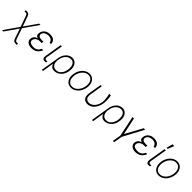

<svg xmlns="http://www.w3.org/2000/svg" viewBox="442 -2613 4668 4668"><g transform="rotate(45 2776.0 -279.5)"><path d="M28.8 204.5 291.5 -172.6 197.4 -437.1Q186.4 -468.8 177.2 -483.3Q168 -497.9 153.2 -502Q138.5 -506 110.1 -506H89.5L96.2 -547.2H116.8Q154.1 -547.2 175.2 -540.5Q196.4 -533.7 209.7 -514.4Q223 -495 236.5 -456.3L322.1 -215.6L554 -545.5H600.5L338.1 -172.6L430.8 96.6Q441.4 127.1 450.6 141.3Q459.9 155.5 475.1 159.4Q490.4 163.4 518.5 163.4H539.1L532.3 204.5H511.7Q475.1 204.5 453.5 198.2Q431.8 191.8 418.3 172.6Q404.8 153.4 391.7 115.8L307.5 -129.6L75.6 204.5Z M933.2 -259.6H932.5L932.2 -255.7H874.6Q828.5 -255.7 794.6 -239.5Q760.7 -223.4 740.6 -198Q720.5 -172.6 715.9 -144.5Q708.1 -97.3 748.2 -70.7Q788.4 -44 858 -44Q924.4 -44 966.4 -72.3Q1008.5 -100.5 1035.5 -160.2H1082.7Q1056.8 -87.4 996.6 -38.7Q936.4 9.9 837 9.9Q779.8 9.9 738.5 -10.3Q697.1 -30.5 677.4 -66.2Q657.7 -101.9 665.1 -147.7Q668.3 -165.1 678.3 -188.9Q688.2 -212.7 712.7 -235.1Q737.2 -257.5 783.4 -270.6Q743.3 -282.3 728.5 -302.7Q713.8 -323.2 713.4 -346.6Q713.1 -370 716.3 -390.3Q729.8 -465.6 787.1 -509.1Q844.5 -552.6 929.3 -552.6Q1019.5 -552.6 1064.5 -511.9Q1109.4 -471.2 1111.9 -398.8H1062.5Q1057.9 -442.5 1023.6 -471.6Q989.3 -500.7 925.1 -501.1Q861.5 -500.7 816.8 -473.4Q772 -446 763.8 -397.7Q757.5 -357.2 785 -332.7Q812.5 -308.2 882.1 -308.2H940Z M1294.7 -545.5H1337.7L1263.8 -101.9Q1258.2 -68.5 1271.3 -52Q1284.4 -35.5 1306.1 -35.5Q1321 -35.5 1332 -37.3Q1343 -39.1 1345.9 -39.8L1342.3 1.8Q1337 2.8 1323.3 5Q1309.7 7.1 1288.4 7.1Q1251.1 7.1 1231.7 -20.8Q1212.4 -48.7 1220.9 -101.9Z M1394.2 203.1 1472.7 -274.1Q1486.5 -358.7 1523.8 -415.8Q1561.1 -473 1611.9 -502Q1662.6 -530.9 1716.6 -530.9Q1776.6 -530.9 1820.1 -496.1Q1863.6 -461.3 1882.6 -397.2Q1901.6 -333.1 1887.1 -245.7L1885.7 -235.8Q1873.9 -166.2 1836.8 -110.6Q1799.7 -55 1744 -22.5Q1688.2 9.9 1619.7 9.9Q1569.2 9.9 1534.1 -18.6Q1498.9 -47.2 1482.2 -95.9L1435.4 203.1ZM1500 -208.8Q1498.6 -182.2 1504.4 -152Q1510.3 -121.8 1526.1 -95.3Q1541.9 -68.9 1570.1 -52Q1598.4 -35.2 1641.3 -35.2Q1694.2 -35.2 1735.3 -61.8Q1776.3 -88.4 1803.1 -134.1Q1829.9 -179.7 1839.8 -235.8L1841.3 -245.7Q1851.9 -310.4 1842.2 -364.5Q1832.4 -418.7 1800.2 -451.3Q1768.1 -484 1711.3 -484Q1666.9 -484 1631.9 -464.3Q1596.9 -444.6 1571.7 -413.7Q1546.5 -382.8 1531.4 -348.7Q1516.3 -314.6 1512.1 -285.9Z M2199.2 11.4Q2131 11.4 2084 -25.6Q2036.9 -62.5 2017 -127Q1997.2 -191.4 2010.7 -274.5Q2024.1 -355.5 2064.3 -418.5Q2104.4 -481.5 2162.3 -517.6Q2220.2 -553.6 2286.2 -553.6Q2355.1 -553.6 2402.2 -516.5Q2449.2 -479.4 2469.1 -414.8Q2489 -350.1 2475.9 -267Q2462.4 -186.4 2422.2 -123.4Q2382.1 -60.4 2324 -24.5Q2266 11.4 2199.2 11.4ZM2199.6 -28.8Q2258.2 -28.8 2307.2 -61.4Q2356.2 -94.1 2389.4 -149.9Q2422.6 -205.6 2433.6 -274.5Q2444.6 -341.3 2430.4 -395.2Q2416.2 -449.2 2379.6 -481.2Q2343 -513.1 2286.9 -513.1Q2229 -513.1 2179.9 -480.1Q2130.7 -447.1 2097.3 -391.3Q2063.9 -335.6 2052.9 -267Q2041.5 -200.6 2055.8 -146.5Q2070 -92.3 2106.7 -60.5Q2143.5 -28.8 2199.6 -28.8Z M2666.9 -545.5H2709.2L2654.8 -215.9Q2644.2 -150.9 2658 -112Q2671.9 -73.2 2701.5 -56.1Q2731.2 -39.1 2767 -39.4Q2820 -39.1 2866.5 -69.2Q2913 -99.4 2945.8 -153.2Q2978.7 -207 2990.4 -277Q2996.4 -315.7 2994.1 -362.6Q2991.8 -409.4 2983.8 -457.2Q2975.9 -505 2964.5 -545.5H3018.5Q3028.4 -515.6 3033.7 -469.6Q3039.1 -423.7 3038.9 -372.7Q3038.7 -321.7 3031.2 -277Q3022.4 -224.1 3001.1 -173.1Q2979.8 -122.2 2946 -80.8Q2912.3 -39.4 2866.3 -14.7Q2820.3 9.9 2762.1 9.9Q2680.8 9.9 2637.3 -44.7Q2593.7 -99.4 2612.6 -217.3Z M3118.6 203.1 3197.1 -274.1Q3210.9 -358.7 3248.2 -415.8Q3285.5 -473 3336.3 -502Q3387.1 -530.9 3441.1 -530.9Q3501.1 -530.9 3544.6 -496.1Q3588.1 -461.3 3607.1 -397.2Q3626.1 -333.1 3611.5 -245.7L3610.1 -235.8Q3598.4 -166.2 3561.3 -110.6Q3524.1 -55 3468.4 -22.5Q3412.6 9.9 3344.1 9.9Q3293.7 9.9 3258.5 -18.6Q3223.4 -47.2 3206.7 -95.9L3159.8 203.1ZM3224.4 -208.8Q3223 -182.2 3228.9 -152Q3234.7 -121.8 3250.5 -95.3Q3266.3 -68.9 3294.6 -52Q3322.8 -35.2 3365.8 -35.2Q3418.7 -35.2 3459.7 -61.8Q3500.7 -88.4 3527.5 -134.1Q3554.3 -179.7 3564.3 -235.8L3565.7 -245.7Q3576.3 -310.4 3566.6 -364.5Q3556.8 -418.7 3524.7 -451.3Q3492.5 -484 3435.7 -484Q3391.3 -484 3356.4 -464.3Q3321.4 -444.6 3296.2 -413.7Q3271 -382.8 3255.9 -348.7Q3240.8 -314.6 3236.5 -285.9Z M3766 -545.5H3815.3L3909.8 -106.2L4150.6 -545.5H4200.6L3919.4 -16L3882.8 203.1H3838.8L3875.4 -16Z M4507.5 -259.6H4506.7L4506.4 -255.7H4448.9Q4402.7 -255.7 4368.8 -239.5Q4334.9 -223.4 4314.8 -198Q4294.7 -172.6 4290.1 -144.5Q4282.3 -97.3 4322.4 -70.7Q4362.6 -44 4432.2 -44Q4498.6 -44 4540.7 -72.3Q4582.7 -100.5 4609.7 -160.2H4657Q4631 -87.4 4570.8 -38.7Q4510.7 9.9 4411.2 9.9Q4354 9.9 4312.7 -10.3Q4271.3 -30.5 4251.6 -66.2Q4231.9 -101.9 4239.3 -147.7Q4242.5 -165.1 4252.5 -188.9Q4262.4 -212.7 4286.9 -235.1Q4311.4 -257.5 4357.6 -270.6Q4317.5 -282.3 4302.7 -302.7Q4288 -323.2 4287.6 -346.6Q4287.3 -370 4290.5 -390.3Q4304 -465.6 4361.3 -509.1Q4418.7 -552.6 4503.6 -552.6Q4593.7 -552.6 4638.7 -511.9Q4683.6 -471.2 4686.1 -398.8H4636.7Q4632.1 -442.5 4597.8 -471.6Q4563.6 -500.7 4499.3 -501.1Q4435.7 -500.7 4391 -473.4Q4346.2 -446 4338.1 -397.7Q4331.7 -357.2 4359.2 -332.7Q4386.7 -308.2 4456.3 -308.2H4514.2Z M4869 -545.5H4911.9L4838.1 -101.9Q4832.4 -68.5 4845.5 -52Q4858.7 -35.5 4880.3 -35.5Q4895.2 -35.5 4906.2 -37.3Q4917.3 -39.1 4920.1 -39.8L4916.5 1.8Q4911.2 2.8 4897.5 5Q4883.9 7.1 4862.6 7.1Q4825.3 7.1 4805.9 -20.8Q4786.6 -48.7 4795.1 -101.9ZM4880 -599.8 4921.5 -764.2H4982.2L4917.3 -599.8Z M5215.6 11.4Q5147.4 11.4 5100.3 -25.6Q5053.3 -62.5 5033.4 -127Q5013.5 -191.4 5027 -274.5Q5040.5 -355.5 5080.6 -418.5Q5120.7 -481.5 5178.6 -517.6Q5236.5 -553.6 5302.6 -553.6Q5371.4 -553.6 5418.5 -516.5Q5465.6 -479.4 5485.4 -414.8Q5505.3 -350.1 5492.2 -267Q5478.7 -186.4 5438.6 -123.4Q5398.4 -60.4 5340.4 -24.5Q5282.3 11.4 5215.6 11.4ZM5215.9 -28.8Q5274.5 -28.8 5323.5 -61.4Q5372.5 -94.1 5405.7 -149.9Q5438.9 -205.6 5449.9 -274.5Q5460.9 -341.3 5446.7 -395.2Q5432.5 -449.2 5396 -481.2Q5359.4 -513.1 5303.3 -513.1Q5245.4 -513.1 5196.2 -480.1Q5147 -447.1 5113.6 -391.3Q5080.3 -335.6 5069.2 -267Q5057.9 -200.6 5072.1 -146.5Q5086.3 -92.3 5123 -60.5Q5159.8 -28.8 5215.9 -28.8Z"/></g></svg>

Font: Inter Extra Light  BETA
Style: Italic
Weight: 200
Italic angle: 9.39999°
Designer: Rasmus Andersson
Foundry: rsms
Version: Version 3.011;git-f93a4a705